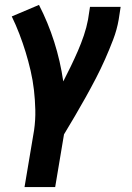

<svg xmlns="http://www.w3.org/2000/svg" viewBox="-20 -548 540 783"><path d="M80 215 119 -17Q125 -59 124 -100Q123 -141 118.5 -180.5Q114 -220 105 -259Q96 -298 84.5 -335.5Q73 -373 59 -409.5Q45 -446 28 -481L139 -528Q176 -456 201 -377.5Q226 -299 238 -216Q254 -247 269 -278Q284 -309 297.5 -340Q311 -371 322 -403.5Q333 -436 339 -468L347 -520H472L464 -468Q457 -427 441.5 -386.5Q426 -346 408.5 -306.5Q391 -267 371 -228.5Q351 -190 329.5 -151.5Q308 -113 286 -75.5Q264 -38 241 0L205 215Z"/></svg>

Font: Iosevka SS04 Extrabold
Style: Italic
Weight: 800
Italic angle: -9°
Monospace: yes
Designer: Belleve Invis
Foundry: Belleve Invis
Version: Version 19.0.0; ttfautohint (v1.8.4)